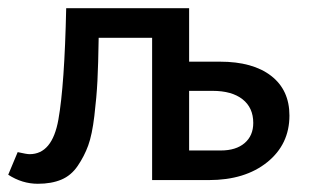

<svg xmlns="http://www.w3.org/2000/svg" viewBox="-23 -438 764 467"><path d="M512 -288Q592 -288 636.5 -253.5Q681 -219 681 -157Q681 -87 627 -43.5Q573 0 485 0H347V-346H217Q216 -281 214 -241.5Q212 -202 206.5 -156Q201 -110 191.5 -84Q182 -58 166 -34.5Q150 -11 126 -1Q102 9 69 9Q31 9 -3 -13L20 -68Q42 -63 49 -63Q104 -63 119 -147Q134 -231 138 -418H437V-288ZM514 -72Q551 -72 572 -90Q593 -108 593 -139Q593 -176 567 -196.5Q541 -217 494 -217H437V-72Z"/></svg>

Font: EauTest Semibold
Style: Regular
Weight: 600
Designer: Christian Thalmann (Catharsis Fonts)
Version: Version 0.001;PS 000.001;hotconv 1.0.88;makeotf.lib2.5.64775